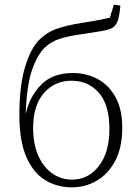

<svg xmlns="http://www.w3.org/2000/svg" viewBox="-20 -790 596 823"><path d="M289 13Q223 13 172 -19Q121 -51 92 -119.5Q63 -188 63 -296Q63 -421 87 -501.5Q111 -582 148 -619Q181 -652 224.5 -667Q268 -682 327 -691Q403 -703 451 -714L468 -770L496 -766Q492 -722 485 -702Q478 -682 464 -672Q451 -663 416.5 -657Q382 -651 334 -644Q274 -636 235.5 -623.5Q197 -611 171 -585Q139 -553 117 -489Q95 -425 90 -304L91 -305Q109 -380 158 -428.5Q207 -477 292 -477Q351 -477 399 -451Q447 -425 475.5 -373Q504 -321 504 -243Q504 -157 473.5 -100Q443 -43 394 -15Q345 13 289 13ZM289 -20Q359 -20 404 -78.5Q449 -137 449 -237Q449 -340 404 -392Q359 -444 286 -444Q215 -444 168.5 -391.5Q122 -339 122 -241Q122 -173 144 -123Q166 -73 204 -46.5Q242 -20 289 -20Z"/></svg>

Font: Source Serif 4 SmText Light
Style: Regular
Weight: 300
Designer: Frank Grießhammer
Foundry: Adobe
Version: Version 4.005;hotconv 1.1.0;makeotfexe 2.6.0